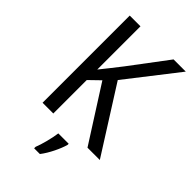

<svg xmlns="http://www.w3.org/2000/svg" viewBox="-277 -802 1112 1112"><g transform="rotate(45 278.5 -246.5)"><path d="M557 0 303 -401 547 -714H447L274 -484C237 -436 204 -395 176 -360V-714H88V0H176V-274L241 -337L456 0ZM363 70V61H278C273 103 254 175 240 209V221H287C320 179 352 111 363 70Z"/></g></svg>

Font: Noto Sans Armenian SemiCondensed
Style: Regular
Weight: 400
Width: 4
Designer: Monotype Design Team
Foundry: Monotype Imaging Inc.
Version: Version 2.008